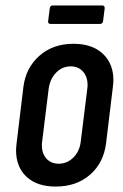

<svg xmlns="http://www.w3.org/2000/svg" viewBox="-20 -678 452 706"><path d="M39 -126Q39 -133 41 -151L66 -358Q75 -429 125 -473Q175 -517 250 -517Q319 -517 358 -480.5Q397 -444 397 -383Q397 -376 395 -358L370 -151Q361 -79 311 -35.5Q261 8 185 8Q116 8 77.5 -28Q39 -64 39 -126ZM277 -158 301 -352Q302 -357 302 -365Q302 -396 285 -415Q268 -434 240 -434Q209 -434 186.5 -411Q164 -388 159 -352L135 -158Q134 -153 134 -144Q134 -113 151 -94.5Q168 -76 196 -76Q227 -76 250 -99Q273 -122 277 -158ZM157 -600 163 -648Q165 -658 174 -658H356Q365 -658 365 -648L359 -600Q357 -590 348 -590H165Q161 -590 158.5 -593Q156 -596 157 -600Z"/></svg>

Font: Barlow Condensed Medium
Style: Italic
Weight: 500
Width: 3
Italic angle: -7°
Designer: Jeremy Tribby
Foundry: Tribby Type
Version: Version 1.408